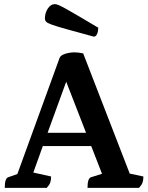

<svg xmlns="http://www.w3.org/2000/svg" viewBox="-20 -908 716 928"><path d="M3 0Q3 -45 19 -51L64 -67L268 -628Q272 -638 285 -644Q298 -650 313 -652.5Q328 -655 338 -655Q359 -655 382 -650L607 -69L673 -55Q673 -38 669 -26Q665 -14 652 0H403Q403 -45 419 -51L473 -68L421 -202H187L141 -74L227 -55Q227 -38 223 -26Q219 -14 206 0ZM210 -266H396L300 -513ZM433 -731Q348 -754 300 -767.5Q252 -781 230 -789Q208 -797 202.5 -803.5Q197 -810 197 -818Q197 -845 211 -866.5Q225 -888 245 -888Q252 -888 263 -883.5Q274 -879 296 -867Q318 -855 356 -832.5Q394 -810 455 -774Q455 -758 449.5 -744.5Q444 -731 433 -731Z"/></svg>

Font: Petrona
Style: Bold
Weight: 700
Designer: Ringo R. Seeber
Foundry: Ringo R. Seeber
Version: Version 2.001; ttfautohint (v1.8.3)